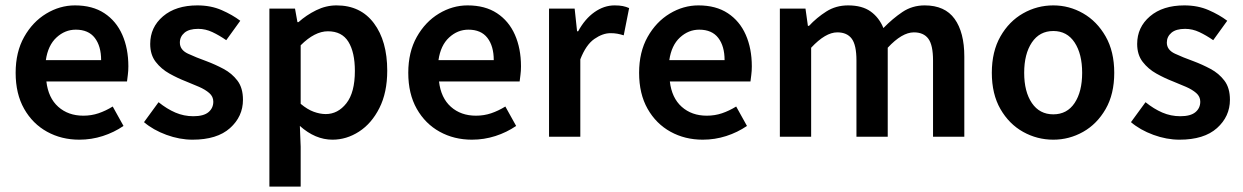

<svg xmlns="http://www.w3.org/2000/svg" viewBox="-20 -507 4610 712"><path d="M274 11Q208 11 154.5 -18.5Q101 -48 69.5 -103.5Q38 -159 38 -237Q38 -314 69.5 -370Q101 -426 151.5 -456.5Q202 -487 258 -487Q323 -487 367 -458Q411 -429 433.5 -378Q456 -327 456 -261Q456 -244 454 -229Q452 -214 451 -205H152Q159 -144 196 -111Q233 -78 289 -78Q319 -78 345.5 -87Q372 -96 398 -112L438 -40Q403 -16 361 -2.5Q319 11 274 11ZM150 -284H355Q355 -336 331.5 -366.5Q308 -397 261 -397Q221 -397 189.5 -368Q158 -339 150 -284Z M694 11Q646 11 597 -7Q548 -25 514 -54L568 -128Q599 -103 630.5 -89.5Q662 -76 697 -76Q735 -76 753 -91Q771 -106 771 -130Q771 -149 756 -162Q741 -175 718 -185Q695 -195 670 -205Q639 -217 608.5 -234Q578 -251 557.5 -277.5Q537 -304 537 -344Q537 -406 584.5 -446.5Q632 -487 712 -487Q762 -487 802 -469.5Q842 -452 871 -430L819 -358Q793 -376 767.5 -388Q742 -400 715 -400Q681 -400 664 -385.5Q647 -371 647 -349Q647 -322 677 -308Q707 -294 746 -280Q778 -268 809 -251.5Q840 -235 860.5 -208Q881 -181 881 -137Q881 -75 833 -32Q785 11 694 11Z M979 185V-475H1074L1083 -425H1087Q1116 -451 1152.5 -469Q1189 -487 1228 -487Q1317 -487 1366.5 -421Q1416 -355 1416 -245Q1416 -164 1387 -106.5Q1358 -49 1311.5 -19Q1265 11 1213 11Q1149 11 1092 -40L1095 37V185ZM1188 -84Q1233 -84 1264.5 -124Q1296 -164 1296 -244Q1296 -313 1272 -352Q1248 -391 1196 -391Q1147 -391 1095 -339V-122Q1120 -101 1143.5 -92.5Q1167 -84 1188 -84Z M1730 11Q1664 11 1610.5 -18.5Q1557 -48 1525.5 -103.5Q1494 -159 1494 -237Q1494 -314 1525.5 -370Q1557 -426 1607.5 -456.5Q1658 -487 1714 -487Q1779 -487 1823 -458Q1867 -429 1889.5 -378Q1912 -327 1912 -261Q1912 -244 1910 -229Q1908 -214 1907 -205H1608Q1615 -144 1652 -111Q1689 -78 1745 -78Q1775 -78 1801.5 -87Q1828 -96 1854 -112L1894 -40Q1859 -16 1817 -2.5Q1775 11 1730 11ZM1606 -284H1811Q1811 -336 1787.5 -366.5Q1764 -397 1717 -397Q1677 -397 1645.5 -368Q1614 -339 1606 -284Z M2016 0V-475H2111L2120 -391H2124Q2149 -437 2184.5 -462Q2220 -487 2259 -487Q2277 -487 2289.5 -484.5Q2302 -482 2313 -477L2293 -376Q2280 -380 2269 -382Q2258 -384 2244 -384Q2215 -384 2184 -362.5Q2153 -341 2132 -287V0Z M2586 11Q2520 11 2466.5 -18.5Q2413 -48 2381.5 -103.5Q2350 -159 2350 -237Q2350 -314 2381.5 -370Q2413 -426 2463.5 -456.5Q2514 -487 2570 -487Q2635 -487 2679 -458Q2723 -429 2745.5 -378Q2768 -327 2768 -261Q2768 -244 2766 -229Q2764 -214 2763 -205H2464Q2471 -144 2508 -111Q2545 -78 2601 -78Q2631 -78 2657.5 -87Q2684 -96 2710 -112L2750 -40Q2715 -16 2673 -2.5Q2631 11 2586 11ZM2462 -284H2667Q2667 -336 2643.5 -366.5Q2620 -397 2573 -397Q2533 -397 2501.5 -368Q2470 -339 2462 -284Z M2872 0V-475H2967L2976 -411H2980Q3009 -442 3044.5 -464.5Q3080 -487 3125 -487Q3177 -487 3208.5 -464.5Q3240 -442 3256 -403Q3290 -438 3326.5 -462.5Q3363 -487 3409 -487Q3484 -487 3520 -437Q3556 -387 3556 -297V0H3440V-283Q3440 -340 3422.5 -363.5Q3405 -387 3369 -387Q3325 -387 3272 -330V0H3156V-283Q3156 -340 3138.5 -363.5Q3121 -387 3085 -387Q3041 -387 2988 -330V0Z M3886 11Q3826 11 3774 -18Q3722 -47 3690 -102.5Q3658 -158 3658 -237Q3658 -316 3690 -372Q3722 -428 3774 -457.5Q3826 -487 3886 -487Q3945 -487 3996.5 -457.5Q4048 -428 4080 -372Q4112 -316 4112 -237Q4112 -158 4080 -102.5Q4048 -47 3996.5 -18Q3945 11 3886 11ZM3886 -83Q3937 -83 3965 -125Q3993 -167 3993 -237Q3993 -307 3965 -349.5Q3937 -392 3886 -392Q3835 -392 3806.5 -349.5Q3778 -307 3778 -237Q3778 -167 3806.5 -125Q3835 -83 3886 -83Z M4354 11Q4306 11 4257 -7Q4208 -25 4174 -54L4228 -128Q4259 -103 4290.5 -89.5Q4322 -76 4357 -76Q4395 -76 4413 -91Q4431 -106 4431 -130Q4431 -149 4416 -162Q4401 -175 4378 -185Q4355 -195 4330 -205Q4299 -217 4268.5 -234Q4238 -251 4217.5 -277.5Q4197 -304 4197 -344Q4197 -406 4244.5 -446.5Q4292 -487 4372 -487Q4422 -487 4462 -469.5Q4502 -452 4531 -430L4479 -358Q4453 -376 4427.5 -388Q4402 -400 4375 -400Q4341 -400 4324 -385.5Q4307 -371 4307 -349Q4307 -322 4337 -308Q4367 -294 4406 -280Q4438 -268 4469 -251.5Q4500 -235 4520.5 -208Q4541 -181 4541 -137Q4541 -75 4493 -32Q4445 11 4354 11Z"/></svg>

Font: Narnoor SemiBold
Style: Regular
Weight: 600
Designer: S. Sridhar Murthy
Foundry: SIL International
Version: Version 3.000